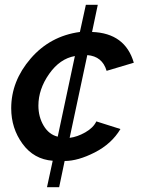

<svg xmlns="http://www.w3.org/2000/svg" viewBox="-20 -665 599 805"><path d="M177 120 201 9Q122 3 74.5 -62Q27 -127 27 -211Q27 -325 108.5 -419.5Q190 -514 315 -531L340 -645H390L366 -531Q505 -526 541 -402L427 -368Q409 -429 346 -434L272 -87Q304 -91 337.5 -110Q371 -129 384 -156L485 -124Q448 -62 377.5 -26Q307 10 251 10L228 120ZM222 -92 294 -430Q231 -419 186 -355Q141 -291 141 -222Q141 -175 163 -138Q185 -101 222 -92Z"/></svg>

Font: Raleway-v4020 SemiBold
Style: Italic
Weight: 600
Italic angle: -12°
Designer: Matt McInerney, Pablo Impallari, Rodrigo Fuenzalida
Foundry: Matt McInerney, Pablo Impallari, Rodrigo Fuenzalida
Version: Version 4.020;PS 004.020;hotconv 1.0.88;makeotf.lib2.5.64775